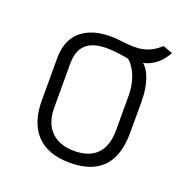

<svg xmlns="http://www.w3.org/2000/svg" viewBox="-106 -643 743 761"><g transform="rotate(20 266.0 -262.0)"><path d="M451 -310C451 -379 429 -434 404 -452C444 -462 473 -483 499 -528L458 -543C407 -497 366 -495 286 -505C187 -517 78 -487 78 -354V-175C78 -59 135 19 266 19C398 19 451 -55 451 -175ZM395 -165C395 -68 342 -31 266 -31C190 -31 134 -73 134 -165V-351C134 -467 230 -469 341 -448C345 -449 395 -405 395 -310Z"/></g></svg>

Font: Advent Pro
Style: Regular
Weight: 400
Designer: Andreas Kalpakidis
Foundry: Andreas Kalpakidis
Version: Version 2.002 2008